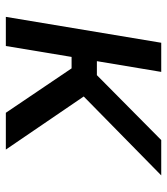

<svg xmlns="http://www.w3.org/2000/svg" viewBox="24 -610 585 674"><g transform="rotate(90 317.0 -272.5)"><path d="M231.9 -545.5H129.6L38.7 0H141L179.3 -230.8H219.5L375.4 0H504.6L318.2 -273.4L595.2 -545.5H471.2L243.3 -319.6H194.2Z"/></g></svg>

Font: Margiela Sans Text
Style: Italic
Weight: 400
Italic angle: -9.39999°
Designer: Stefan Endress, Andreas Faust
Version: Version 1.100;FEAKit 1.0